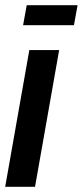

<svg xmlns="http://www.w3.org/2000/svg" viewBox="-23 -720 319 740"><path d="M-3 0 90 -527H205L112 0ZM66 -623 80 -700H276L262 -623Z"/></svg>

Font: Archivo ExtraCondensed
Style: Bold Italic
Weight: 700
Width: 2
Italic angle: -10°
Designer: Hector Gatti
Foundry: Omnibus-Type
Version: Version 2.001